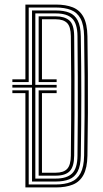

<svg xmlns="http://www.w3.org/2000/svg" viewBox="-20 -820 449 840"><path d="M91.1 0V-412.6H34.1V-424.7H105.6V-12.9H223.8Q263.3 -12.9 290.7 -24Q318 -35 332.5 -62.5Q347.1 -89.9 348 -138.9Q349.5 -226.8 350 -312Q350.5 -397.2 350 -483.7Q349.5 -570.2 348 -661.5Q347.1 -711.2 332.4 -738.5Q317.7 -765.8 290.3 -776.4Q262.9 -787.1 224.4 -787.1H105.6V-460.9H34.1V-473H91.1V-800H224.4Q267.8 -800 298.4 -787.9Q328.9 -775.7 345.2 -745.7Q361.5 -715.7 362.5 -661.8Q363.8 -579.8 364.4 -497.5Q365 -415.3 364.6 -327Q364.2 -238.7 362.5 -138.6Q361.5 -85.1 345.2 -54.8Q329 -24.6 298.4 -12.3Q267.9 0 223.8 0ZM120.1 -25.8V-436.8H34.1V-448.8H120.1V-774.2H224.4Q259.6 -774.2 283.6 -764.4Q307.6 -754.6 320.2 -730Q332.8 -705.5 333.5 -661.3Q334.7 -595.4 335.2 -531.1Q335.7 -466.9 335.7 -402.7Q335.7 -338.5 335.2 -273Q334.7 -207.5 333.5 -139.1Q332.8 -94.4 319.8 -69.8Q306.9 -45.1 282.7 -35.4Q258.6 -25.8 223.8 -25.8ZM134.6 -38.7H223.8Q272.4 -38.7 295.4 -61.1Q318.5 -83.4 319 -138.6Q320.1 -229.4 320.4 -313.6Q320.7 -397.7 320.4 -483Q320.1 -568.2 319 -661.8Q318.5 -716.6 295.8 -739Q273.1 -761.3 224.4 -761.3H134.6V-448.8H227.8V-436.8H134.6ZM149.1 -51.5V-424.7H227.8V-412.6H163.6V-64.4H223.8Q258.1 -64.4 273.8 -81.1Q289.5 -97.8 290 -138.6Q290.9 -217.6 291.3 -299.2Q291.7 -380.9 291.5 -470.4Q291.3 -559.9 290 -661.8Q289.5 -703.9 273.2 -719.7Q256.9 -735.6 224.4 -735.6H163.6V-473H227.8V-460.9H149.1V-748.5H224.4Q261.9 -748.5 282.9 -731Q304 -713.6 304.5 -661.8Q305.6 -572.4 305.9 -488Q306.2 -403.5 305.9 -317.8Q305.6 -232 304.5 -138.6Q304 -90.6 284.9 -71Q265.7 -51.5 223.8 -51.5Z"/></svg>

Font: Big Shoulders Inline Thin
Style: Regular
Weight: 100
Designer: Patric King
Foundry: XO Type Co
Version: Version 2.002